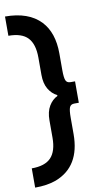

<svg xmlns="http://www.w3.org/2000/svg" viewBox="-103 -845 597 1051"><g transform="rotate(-10 195.5 -319.5)"><path d="M4 49Q78 49 111.5 13.5Q145 -22 145 -97V-193Q145 -241 163.5 -272Q182 -303 211 -317V-322Q182 -336 163.5 -367Q145 -398 145 -446V-542Q145 -617 111.5 -652.5Q78 -688 4 -688V-795Q135 -795 202 -724Q262 -660 262 -544V-452Q262 -410 268.5 -394.5Q275 -379 295 -379H320V-260H295Q275 -260 268.5 -244.5Q262 -229 262 -187V-96Q262 84 121 138Q72 156 4 156Z"/></g></svg>

Font: Karmilla
Style: Bold
Weight: 700
Designer: Jonathan Pinhorn
Version: Version 1.000